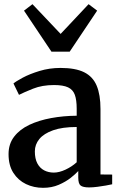

<svg xmlns="http://www.w3.org/2000/svg" viewBox="-20 -889 579 920"><path d="M186.5 11Q142 11 104.5 -7Q67 -25 44 -60.8Q21 -96.5 21 -150.5Q21 -199.5 47.8 -234.2Q74.5 -269 120.5 -290.8Q166.5 -312.5 225 -323.2Q283.5 -334 347.5 -334.5V-368Q347.5 -410 338.5 -434.8Q329.5 -459.5 306 -470.5Q282.5 -481.5 239 -481.5Q182 -481.5 138.8 -464.2Q95.5 -447 71 -434.5L44.5 -489Q56 -499 89 -516.8Q122 -534.5 169.5 -549Q217 -563.5 270 -563.5Q341.5 -563.5 383.2 -542.8Q425 -522 443.2 -478.5Q461.5 -435 461.5 -366.5V-53L517.5 -52.5V-6Q506.5 -3.5 487.2 0Q468 3.5 446.5 6.2Q425 9 407 9Q378 9 366.5 0.2Q355 -8.5 355 -38.5V-69.5Q342.5 -55.5 318.8 -36.8Q295 -18 261.5 -3.5Q228 11 186.5 11ZM238 -62Q263.5 -62 294 -76.2Q324.5 -90.5 347.5 -111.5V-280.5Q279 -280.5 234.5 -264.8Q190 -249 168.5 -222.8Q147 -196.5 147 -163.5Q147 -128.5 159 -106Q171 -83.5 191.5 -72.8Q212 -62 238 -62ZM226.5 -641.5 95 -838 135.5 -869 270.5 -726.5 404.5 -869 445.5 -838 314 -641.5Z"/></svg>

Font: Merriweather 28pt SemiBold
Style: Regular
Weight: 600
Version: Version 2.100